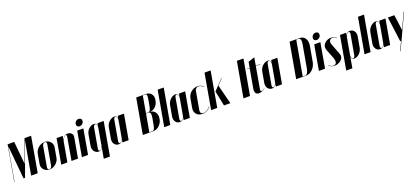

<svg xmlns="http://www.w3.org/2000/svg" viewBox="42 -2051 7784 3578"><g transform="rotate(-20 3934.5 -262.0)"><path d="M445 0H315L430 -653H428L194 0H164L102 -653H100L-15 0H-21L102 -699H233L275 -254H277L437 -699H568Z M764 -505Q798 -505 826.5 -492Q855 -479 874.5 -457.5Q894 -436 903 -407Q912 -378 906 -346L871 -148Q865 -116 847 -87Q829 -58 803 -36.5Q777 -15 745 -2.5Q713 10 679 10Q645 10 616 -2.5Q587 -15 567.5 -37Q548 -59 539 -87.5Q530 -116 536 -148L571 -346Q577 -378 595 -407Q613 -436 639.5 -458Q666 -480 698 -492.5Q730 -505 764 -505ZM766 -499Q747 -499 733 -483.5Q719 -468 714 -443L645 -51Q640 -26 649 -11Q658 4 678 4Q697 4 710 -10.5Q723 -25 728 -51L797 -443Q802 -469 793.5 -484Q785 -499 766 -499Z M1111 -429Q1137 -471 1160.5 -488Q1184 -505 1217 -505Q1266 -505 1294 -474.5Q1322 -444 1314 -399L1244 0H1115L1193 -447Q1200 -490 1181 -490Q1172 -490 1159.5 -481Q1147 -472 1135.5 -458.5Q1124 -445 1115.5 -429.5Q1107 -414 1104 -400L1033 0H912L999 -495H1121L1109 -429Z M1424 -624Q1429 -653 1452 -672.5Q1475 -692 1505 -692Q1535 -692 1551.5 -672.5Q1568 -653 1563 -624Q1558 -595 1534.5 -575Q1511 -555 1481 -555Q1451 -555 1435 -575Q1419 -595 1424 -624ZM1530 -495 1443 0H1321L1408 -495Z M1811 -495H1933L1816 168H1694L1731 -43H1729Q1714 -14 1695 -2Q1676 10 1652 10Q1625 10 1603 -2.5Q1581 -15 1566 -36Q1551 -57 1545 -85.5Q1539 -114 1545 -145L1583 -361Q1588 -390 1603 -416.5Q1618 -443 1639.5 -462.5Q1661 -482 1686.5 -493.5Q1712 -505 1739 -505Q1765 -505 1780 -492.5Q1795 -480 1801 -449H1803ZM1797 -417Q1799 -430 1797.5 -443.5Q1796 -457 1791 -467.5Q1786 -478 1779 -485Q1772 -492 1763 -492Q1750 -492 1739 -478Q1728 -464 1724 -444L1654 -47Q1650 -27 1656 -14Q1662 -1 1676 -1Q1685 -1 1695 -7.5Q1705 -14 1713.5 -25.5Q1722 -37 1728.5 -51Q1735 -65 1738 -80Z M2134 -46H2132Q2115 -15 2095.5 -2.5Q2076 10 2050 10Q2023 10 2001.5 -1.5Q1980 -13 1966 -32.5Q1952 -52 1946 -78.5Q1940 -105 1945 -134L1983 -350Q1989 -382 2004.5 -410Q2020 -438 2042.5 -459Q2065 -480 2091.5 -492.5Q2118 -505 2145 -505Q2169 -505 2183.5 -493Q2198 -481 2203 -452H2205L2213 -495H2335L2248 0H2126L2128 -16ZM2199 -416Q2204 -446 2193.5 -470.5Q2183 -495 2165 -495Q2151 -495 2140.5 -482Q2130 -469 2127 -449L2057 -51Q2053 -31 2059.5 -17Q2066 -3 2079 -3Q2087 -3 2096.5 -10Q2106 -17 2115 -27.5Q2124 -38 2130.5 -51.5Q2137 -65 2139 -78Z M2970 -519Q2964 -485 2950 -458Q2936 -431 2916.5 -411Q2897 -391 2873.5 -378.5Q2850 -366 2826 -363L2810 -361V-358L2825 -356Q2851 -352 2872.5 -337Q2894 -322 2907.5 -299.5Q2921 -277 2926.5 -249Q2932 -221 2927 -191L2923 -167Q2918 -137 2902 -107Q2886 -77 2862 -53.5Q2838 -30 2806.5 -15Q2775 0 2737 0H2529L2652 -699H2844Q2877 -699 2903.5 -687Q2930 -675 2947.5 -653.5Q2965 -632 2972.5 -603Q2980 -574 2974 -540ZM2767 -363Q2796 -363 2809 -390Q2822 -417 2834 -484L2850 -575Q2856 -609 2858.5 -631.5Q2861 -654 2859 -667.5Q2857 -681 2848.5 -687Q2840 -693 2825 -693H2781L2723 -363ZM2805 -234Q2817 -302 2806 -329.5Q2795 -357 2766 -357H2722L2660 -6H2714Q2745 -6 2759.5 -31.5Q2774 -57 2785 -124Z M3078 -699H3198L3074 0H2954Z M3348 -46H3346Q3329 -15 3309.5 -2.5Q3290 10 3264 10Q3237 10 3215.5 -1.5Q3194 -13 3180 -32.5Q3166 -52 3160 -78.5Q3154 -105 3159 -134L3197 -350Q3203 -382 3218.5 -410Q3234 -438 3256.5 -459Q3279 -480 3305.5 -492.5Q3332 -505 3359 -505Q3383 -505 3397.5 -493Q3412 -481 3417 -452H3419L3427 -495H3549L3462 0H3340L3342 -16ZM3413 -416Q3418 -446 3407.5 -470.5Q3397 -495 3379 -495Q3365 -495 3354.5 -482Q3344 -469 3341 -449L3271 -51Q3267 -31 3273.5 -17Q3280 -3 3293 -3Q3301 -3 3310.5 -10Q3320 -17 3329 -27.5Q3338 -38 3344.5 -51.5Q3351 -65 3353 -78Z M3597 -337Q3603 -373 3621 -404Q3639 -435 3665.5 -457.5Q3692 -480 3724.5 -492.5Q3757 -505 3793 -505Q3831 -505 3863 -491Q3895 -477 3915 -452L3911 -448Q3895 -468 3866.5 -482Q3838 -496 3812 -496Q3783 -496 3764 -479.5Q3745 -463 3740 -434L3675 -66Q3670 -36 3685.5 -17.5Q3701 1 3733 1Q3751 1 3770.5 -5Q3790 -11 3808.5 -22Q3827 -33 3843 -47.5Q3859 -62 3869 -78L3874 -76Q3849 -36 3805 -13Q3761 10 3709 10Q3671 10 3641.5 -2.5Q3612 -15 3593 -37.5Q3574 -60 3566.5 -90.5Q3559 -121 3565 -158Z M4005 0H3884L4007 -699H4128ZM4168 -382 4265 0H4139L4079 -295L4080 -300L4267 -495H4276Z M4779 -699 4655 0H4525L4649 -699Z M4830 10Q4787 10 4768 -21.5Q4749 -53 4759 -108L4826 -489H4777L4778 -495H4828L4848 -609L4976 -650L4949 -495H5038L5037 -489H4948L4872 -57Q4864 -14 4893 -14Q4918 -14 4953 -46L4956 -42Q4930 -19 4894.5 -4.5Q4859 10 4830 10Z M5176 -46H5174Q5157 -15 5137.5 -2.5Q5118 10 5092 10Q5065 10 5043.5 -1.5Q5022 -13 5008 -32.5Q4994 -52 4988 -78.5Q4982 -105 4987 -134L5025 -350Q5031 -382 5046.5 -410Q5062 -438 5084.5 -459Q5107 -480 5133.5 -492.5Q5160 -505 5187 -505Q5211 -505 5225.5 -493Q5240 -481 5245 -452H5247L5255 -495H5377L5290 0H5168L5170 -16ZM5241 -416Q5246 -446 5235.5 -470.5Q5225 -495 5207 -495Q5193 -495 5182.5 -482Q5172 -469 5169 -449L5099 -51Q5095 -31 5101.5 -17Q5108 -3 5121 -3Q5129 -3 5138.5 -10Q5148 -17 5157 -27.5Q5166 -38 5172.5 -51.5Q5179 -65 5181 -78Z M5694 -699H5889Q5927 -699 5955.5 -684Q5984 -669 6001.5 -642Q6019 -615 6025 -577.5Q6031 -540 6023 -495L5971 -202Q5964 -159 5945 -122Q5926 -85 5899 -58Q5872 -31 5839.5 -15.5Q5807 0 5772 0H5570ZM5702 -6H5752Q5778 -6 5797 -35.5Q5816 -65 5826 -121L5907 -580Q5917 -633 5905 -663Q5893 -693 5863 -693H5824Z M6124 -624Q6129 -653 6152 -672.5Q6175 -692 6205 -692Q6235 -692 6251.5 -672.5Q6268 -653 6263 -624Q6258 -595 6234.5 -575Q6211 -555 6181 -555Q6151 -555 6135 -575Q6119 -595 6124 -624ZM6230 -495 6143 0H6021L6108 -495Z M6544 -458Q6528 -475 6507.5 -484.5Q6487 -494 6467 -494Q6438 -494 6420 -475.5Q6402 -457 6402 -428Q6402 -406 6412 -382L6495 -164Q6503 -142 6503 -123Q6503 -97 6489 -73Q6475 -49 6451 -30.5Q6427 -12 6396.5 -1Q6366 10 6333 10Q6296 10 6266.5 -3.5Q6237 -17 6217 -42L6221 -46Q6238 -24 6263 -11.5Q6288 1 6313 1Q6342 1 6358 -16.5Q6374 -34 6374 -66Q6374 -97 6358 -138L6290 -311Q6278 -343 6278 -368Q6278 -396 6291 -421Q6304 -446 6326.5 -464.5Q6349 -483 6378.5 -494Q6408 -505 6441 -505Q6508 -505 6549 -462Z M6733 -449H6735Q6752 -480 6771 -492.5Q6790 -505 6816 -505Q6843 -505 6864.5 -493.5Q6886 -482 6900.5 -462.5Q6915 -443 6920.5 -416.5Q6926 -390 6921 -361L6883 -145Q6877 -114 6861.5 -85.5Q6846 -57 6823.5 -36Q6801 -15 6774.5 -2.5Q6748 10 6721 10Q6697 10 6682.5 -2Q6668 -14 6663 -43H6661L6624 168H6502L6619 -495H6741ZM6668 -80Q6663 -50 6673.5 -25.5Q6684 -1 6702 -1Q6715 -1 6725.5 -14Q6736 -27 6740 -47L6810 -444Q6814 -464 6807.5 -478Q6801 -492 6788 -492Q6779 -492 6769.5 -485Q6760 -478 6751.5 -467.5Q6743 -457 6736.5 -443.5Q6730 -430 6727 -417Z M7050 -699H7170L7046 0H6926Z M7320 -46H7318Q7301 -15 7281.5 -2.5Q7262 10 7236 10Q7209 10 7187.5 -1.5Q7166 -13 7152 -32.5Q7138 -52 7132 -78.5Q7126 -105 7131 -134L7169 -350Q7175 -382 7190.5 -410Q7206 -438 7228.5 -459Q7251 -480 7277.5 -492.5Q7304 -505 7331 -505Q7355 -505 7369.5 -493Q7384 -481 7389 -452H7391L7399 -495H7521L7434 0H7312L7314 -16ZM7385 -416Q7390 -446 7379.5 -470.5Q7369 -495 7351 -495Q7337 -495 7326.5 -482Q7316 -469 7313 -449L7243 -51Q7239 -31 7245.5 -17Q7252 -3 7265 -3Q7273 -3 7282.5 -10Q7292 -17 7301 -27.5Q7310 -38 7316.5 -51.5Q7323 -65 7325 -78Z M7697 -495 7738 -191H7740L7882 -495H7890L7577 175H7568L7650 0H7635L7569 -495Z"/></g></svg>

Font: Moniqa Black Ita Display
Style: Italic
Weight: 900
Italic angle: -10°
Designer: Rajesh Rajput
Foundry: Rajesh Rajput
Version: Version 1.000